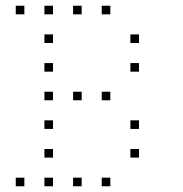

<svg xmlns="http://www.w3.org/2000/svg" viewBox="-20 -685 640 670"><path d="M36 -665Q35 -665 35 -665Q35 -665 35 -664V-636Q35 -635 35 -635Q35 -635 36 -635H64Q65 -635 65 -635Q65 -635 65 -636V-664Q65 -665 65 -665Q65 -665 64 -665ZM136 -665Q135 -665 135 -665Q135 -665 135 -664V-636Q135 -635 135 -635Q135 -635 136 -635H164Q165 -635 165 -635Q165 -635 165 -636V-664Q165 -665 165 -665Q165 -665 164 -665ZM236 -665Q235 -665 235 -665Q235 -665 235 -664V-636Q235 -635 235 -635Q235 -635 236 -635H264Q265 -635 265 -635Q265 -635 265 -636V-664Q265 -665 265 -665Q265 -665 264 -665ZM336 -665Q335 -665 335 -665Q335 -665 335 -664V-636Q335 -635 335 -635Q335 -635 336 -635H364Q365 -635 365 -635Q365 -635 365 -636V-664Q365 -665 365 -665Q365 -665 364 -665ZM136 -565Q135 -565 135 -565Q135 -565 135 -564V-536Q135 -535 135 -535Q135 -535 136 -535H164Q165 -535 165 -535Q165 -535 165 -536V-564Q165 -565 165 -565Q165 -565 164 -565ZM436 -565Q435 -565 435 -565Q435 -565 435 -564V-536Q435 -535 435 -535Q435 -535 436 -535H464Q465 -535 465 -535Q465 -535 465 -536V-564Q465 -565 465 -565Q465 -565 464 -565ZM136 -465Q135 -465 135 -465Q135 -465 135 -464V-436Q135 -435 135 -435Q135 -435 136 -435H164Q165 -435 165 -435Q165 -435 165 -436V-464Q165 -465 165 -465Q165 -465 164 -465ZM436 -465Q435 -465 435 -465Q435 -465 435 -464V-436Q435 -435 435 -435Q435 -435 436 -435H464Q465 -435 465 -435Q465 -435 465 -436V-464Q465 -465 465 -465Q465 -465 464 -465ZM136 -365Q135 -365 135 -365Q135 -365 135 -364V-336Q135 -335 135 -335Q135 -335 136 -335H164Q165 -335 165 -335Q165 -335 165 -336V-364Q165 -365 165 -365Q165 -365 164 -365ZM236 -365Q235 -365 235 -365Q235 -365 235 -364V-336Q235 -335 235 -335Q235 -335 236 -335H264Q265 -335 265 -335Q265 -335 265 -336V-364Q265 -365 265 -365Q265 -365 264 -365ZM336 -365Q335 -365 335 -365Q335 -365 335 -364V-336Q335 -335 335 -335Q335 -335 336 -335H364Q365 -335 365 -335Q365 -335 365 -336V-364Q365 -365 365 -365Q365 -365 364 -365ZM136 -265Q135 -265 135 -265Q135 -265 135 -264V-236Q135 -235 135 -235Q135 -235 136 -235H164Q165 -235 165 -235Q165 -235 165 -236V-264Q165 -265 165 -265Q165 -265 164 -265ZM436 -265Q435 -265 435 -265Q435 -265 435 -264V-236Q435 -235 435 -235Q435 -235 436 -235H464Q465 -235 465 -235Q465 -235 465 -236V-264Q465 -265 465 -265Q465 -265 464 -265ZM136 -165Q135 -165 135 -165Q135 -165 135 -164V-136Q135 -135 135 -135Q135 -135 136 -135H164Q165 -135 165 -135Q165 -135 165 -136V-164Q165 -165 165 -165Q165 -165 164 -165ZM436 -165Q435 -165 435 -165Q435 -165 435 -164V-136Q435 -135 435 -135Q435 -135 436 -135H464Q465 -135 465 -135Q465 -135 465 -136V-164Q465 -165 465 -165Q465 -165 464 -165ZM36 -65Q35 -65 35 -65Q35 -65 35 -64V-36Q35 -35 35 -35Q35 -35 36 -35H64Q65 -35 65 -35Q65 -35 65 -36V-64Q65 -65 65 -65Q65 -65 64 -65ZM136 -65Q135 -65 135 -65Q135 -65 135 -64V-36Q135 -35 135 -35Q135 -35 136 -35H164Q165 -35 165 -35Q165 -35 165 -36V-64Q165 -65 165 -65Q165 -65 164 -65ZM236 -65Q235 -65 235 -65Q235 -65 235 -64V-36Q235 -35 235 -35Q235 -35 236 -35H264Q265 -35 265 -35Q265 -35 265 -36V-64Q265 -65 265 -65Q265 -65 264 -65ZM336 -65Q335 -65 335 -65Q335 -65 335 -64V-36Q335 -35 335 -35Q335 -35 336 -35H364Q365 -35 365 -35Q365 -35 365 -36V-64Q365 -65 365 -65Q365 -65 364 -65Z"/></svg>

Font: Doto Black Thin
Style: Regular
Weight: 250
Monospace: yes
Version: Version 1.000